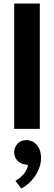

<svg xmlns="http://www.w3.org/2000/svg" viewBox="-20 -735 309 1095"><path d="M61 0V-715H207V0ZM123 203Q95 198 78 179.5Q61 161 61 133Q61 106 79.5 85Q98 64 132 64Q145 64 159.5 69.5Q174 75 186 87Q198 99 206 118.5Q214 138 214 166Q214 195 204 222Q194 249 178.5 271.5Q163 294 142.5 312Q122 330 101 340L68 296Q94 282 114.5 258.5Q135 235 140 206Z"/></svg>

Font: Ek Mukta ExtraBold
Style: Regular
Weight: 800
Designer: Girish Dalvi and Yashodeep Gholap
Foundry: Ek Type
Version: Version 2.538;PS 1.002;hotconv 16.6.51;makeotf.lib2.5.65220;